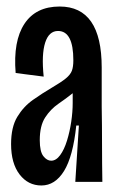

<svg xmlns="http://www.w3.org/2000/svg" viewBox="-20 -558 360 589"><path d="M107 11Q66 11 40 -23Q14 -57 14 -116Q14 -168 33 -199.5Q52 -231 81 -251.5Q110 -272 139 -289Q168 -306 182 -317.5Q196 -329 200.5 -341Q205 -353 205 -373Q205 -463 158 -463Q130 -463 118.5 -427Q107 -391 114 -323L28 -334Q20 -432 55 -485Q90 -538 163 -538Q292 -538 292 -351V-231Q293 -174 293 -115.5Q293 -57 294 0H211Q214 -43 216.5 -86.5Q219 -130 222 -173H214Q204 -78 176.5 -33.5Q149 11 107 11ZM137 -65Q152 -65 164.5 -82Q177 -99 185.5 -126.5Q194 -154 198.5 -184.5Q203 -215 203 -242V-272Q183 -256 159 -239.5Q135 -223 118.5 -197.5Q102 -172 102 -128Q102 -93 113 -79Q124 -65 137 -65Z"/></svg>

Font: Bricolage Grotesque 96pt Condensed
Style: Regular
Weight: 400
Width: 3
Designer: Mathieu Triay
Foundry: Atelier Triay
Version: Version 1.001; ttfautohint (v1.8.4.7-5d5b);gftools[0.9.33.de